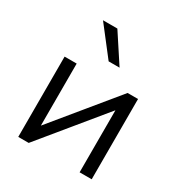

<svg xmlns="http://www.w3.org/2000/svg" viewBox="-177 -890 963 1019"><g transform="rotate(30 305.0 -380.5)"><path d="M80 0V-492H154V-99L146 -102L466 -492H530V0H456V-393L464 -390L144 0ZM295 -587 160 -761H248L362 -587Z"/></g></svg>

Font: Wix Madefor Display
Style: Regular
Weight: 400
Designer: Dalton Maag Ltd
Foundry: Dalton Maag Ltd
Version: Version 3.100